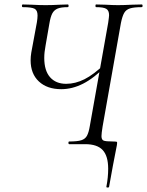

<svg xmlns="http://www.w3.org/2000/svg" viewBox="-20 -645 658 859"><path d="M117 -375Q117 -392 120 -410L145 -545Q148 -563 148 -576Q148 -599 134.5 -606Q121 -613 82 -613Q78 -613 78 -619Q78 -625 82 -625L121 -624Q157 -622 184 -622Q213 -622 249 -624L283 -625Q287 -625 287 -619Q287 -613 283 -613Q253 -613 237.5 -606.5Q222 -600 214 -585Q206 -570 201 -540L184 -442Q178 -411 178 -386Q178 -329 204 -299.5Q230 -270 276 -270Q317 -270 358 -290.5Q399 -311 450 -360L456 -351Q400 -295 351.5 -270.5Q303 -246 254 -246Q191 -246 154 -280.5Q117 -315 117 -375ZM290 -12Q326 -12 343.5 -17.5Q361 -23 369 -37.5Q377 -52 382 -82L464 -543Q468 -571 468 -577Q468 -598 455.5 -605.5Q443 -613 410 -613Q407 -613 407 -619Q407 -625 410 -625L451 -624Q487 -622 508 -622Q532 -622 572 -624L614 -625Q618 -625 618 -619Q618 -613 614 -613Q580 -613 562 -607.5Q544 -602 535.5 -587Q527 -572 521 -542L439 -79Q434 -47 434 -36Q434 -20 443.5 -16Q453 -12 485 -12Q501 -12 503 -10Q505 -8 503 4Q485 94 468 191Q468 194 461.5 194Q455 194 456 190Q464 149 464 110Q464 53 439.5 26.5Q415 0 361 0H290Q286 0 286 -6Q286 -12 290 -12Z"/></svg>

Font: Cormorant Infant
Style: Italic
Weight: 400
Italic angle: -10°
Designer: Christian Thalmann (Catharsis Fonts)
Foundry: Catharsis Fonts
Version: Version 4.000